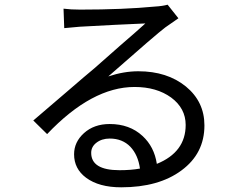

<svg xmlns="http://www.w3.org/2000/svg" viewBox="-20 -763 1040 819"><path d="M577 -44Q569 -102 536 -137Q502 -172 448 -172Q414 -172 391 -154Q369 -137 369 -111Q369 -37 490 -37Q539 -37 577 -44ZM741 -685 685 -646Q650 -620 442 -437Q508 -459 570 -459Q693 -459 773 -394Q852 -329 852 -228Q852 -108 754 -36Q657 36 497 36Q402 36 347 -5Q296 -43 296 -105Q296 -157 338 -195Q381 -234 448 -234Q533 -234 588 -183Q638 -137 649 -64Q772 -114 772 -230Q772 -301 710 -347Q648 -392 554 -392Q372 -392 181 -191L122 -249L261 -368Q349 -444 383 -472L493 -569Q573 -638 600 -663Q479 -658 320 -649Q259 -644 254 -643L251 -726Q282 -722 322 -722Q506 -722 641 -735Q674 -737 695 -743Z"/></svg>

Font: 思源黑体R
Style: Regular
Weight: 400
Designer: Ryoko NISHIZUKA  (kana & ideographs); Paul D. Hunt (Latin, Greek & Cyrillic); Wenlong ZHANG  (bopomofo); Sandoll Communi
Foundry: Adobe Systems Incorporated
Version: Version 1.00 June 24, 2014, initial release